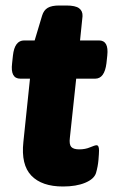

<svg xmlns="http://www.w3.org/2000/svg" viewBox="-20 -670 411 698"><path d="M209 8Q132 8 94 -31.5Q56 -71 65 -154L89 -384H54Q17 -384 24 -440L27 -468Q33 -523 68 -523H106L133 -613Q139 -633 153.5 -641.5Q168 -650 195 -650H221Q254 -650 267.5 -640Q281 -630 280 -611L271 -523H340Q376 -523 370 -468L367 -440Q360 -384 326 -384H257L234 -169Q231 -145 239 -136Q247 -127 268 -127Q290 -127 307.5 -134.5Q325 -142 331 -142Q340 -142 340 -123Q340 -113 338 -89Q336 -65 329 -41Q322 -19 289.5 -5.5Q257 8 209 8Z"/></svg>

Font: Asap Semi Expanded Semi Expanded ExtraBold
Style: Italic
Weight: 800
Width: 6
Italic angle: -6°
Designer: Pablo Cosgaya
Foundry: Omnibus-Type
Version: Version 3.001; ttfautohint (v1.8.4.7-5d5b)